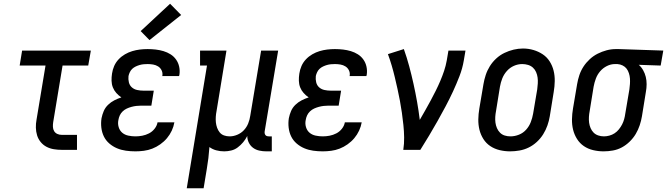

<svg xmlns="http://www.w3.org/2000/svg" viewBox="-20 -800 3561 1025"><path d="M310 0Q288 0 267 -3.5Q246 -7 228 -16.5Q210 -26 197 -42Q184 -58 178 -77.5Q172 -97 171.5 -118.5Q171 -140 175 -161L223 -450H85L98 -530H465L451 -450H314L264 -148Q262 -136 262.5 -123Q263 -110 269 -100Q275 -90 286 -85Q297 -80 310 -80H391V0Z M703 8Q677 8 652 4.5Q627 1 604.5 -8.5Q582 -18 563.5 -34Q545 -50 534.5 -71.5Q524 -93 521 -118.5Q518 -144 522 -169Q526 -189 534 -207.5Q542 -226 557 -240.5Q572 -255 590.5 -264.5Q609 -274 628 -280Q613 -290 601 -303.5Q589 -317 582.5 -333.5Q576 -350 575.5 -369Q575 -388 578 -407Q581 -428 589.5 -447.5Q598 -467 613 -483Q628 -499 647 -510Q666 -521 686 -527Q706 -533 726.5 -535.5Q747 -538 768 -538Q790 -538 811.5 -535.5Q833 -533 853 -527Q873 -521 890.5 -510Q908 -499 920 -482Q932 -465 936.5 -444Q941 -423 938 -402Q937 -400 937 -398Q937 -396 936 -394H846Q846 -394 846.5 -395Q847 -396 847 -397Q849 -412 842.5 -425Q836 -438 824 -445.5Q812 -453 797.5 -455.5Q783 -458 768 -458Q757 -458 746.5 -457Q736 -456 725.5 -453Q715 -450 704.5 -445Q694 -440 686 -432.5Q678 -425 673 -414.5Q668 -404 666 -394Q664 -377 668 -360.5Q672 -344 684 -333.5Q696 -323 712.5 -319.5Q729 -316 746 -316H801L788 -236H733Q720 -236 707.5 -234.5Q695 -233 682 -229.5Q669 -226 657 -220.5Q645 -215 635 -205.5Q625 -196 619.5 -184Q614 -172 612 -159Q608 -140 613.5 -121.5Q619 -103 632.5 -91.5Q646 -80 665 -76Q684 -72 703 -72Q721 -72 739.5 -75.5Q758 -79 775.5 -88Q793 -97 805.5 -113Q818 -129 821 -147H911Q907 -124 897 -102.5Q887 -81 871.5 -62.5Q856 -44 835.5 -29.5Q815 -15 793 -6.5Q771 2 748 5Q725 8 703 8ZM778 -586 731 -634 888 -780 947 -720Z M977 205 1085 -450H1048V-530H1189L1136 -207Q1133 -192 1132 -176.5Q1131 -161 1132.5 -146.5Q1134 -132 1139 -118Q1144 -104 1153 -93Q1162 -82 1176 -77Q1190 -72 1206 -72Q1226 -72 1246.5 -80.5Q1267 -89 1282 -105Q1297 -121 1305 -141Q1313 -161 1316 -182L1374 -530H1465L1393 -99Q1392 -93 1393 -88Q1394 -83 1397 -79Q1400 -75 1405 -73.5Q1410 -72 1416 -72H1431V8H1402Q1383 8 1364.5 4Q1346 0 1331.5 -10.5Q1317 -21 1308.5 -38Q1300 -55 1300 -74Q1291 -56 1278 -40.5Q1265 -25 1249 -13Q1233 -1 1214 3.5Q1195 8 1177 8Q1155 8 1134.5 2.5Q1114 -3 1098 -15Q1096 15 1092.5 44Q1089 73 1084 102L1067 205Z M1703 8Q1677 8 1652 4.5Q1627 1 1604.5 -8.5Q1582 -18 1563.5 -34Q1545 -50 1534.5 -71.5Q1524 -93 1521 -118.5Q1518 -144 1522 -169Q1526 -189 1534 -207.5Q1542 -226 1557 -240.5Q1572 -255 1590.5 -264.5Q1609 -274 1628 -280Q1613 -290 1601 -303.5Q1589 -317 1582.5 -333.5Q1576 -350 1575.5 -369Q1575 -388 1578 -407Q1581 -428 1589.5 -447.5Q1598 -467 1613 -483Q1628 -499 1647 -510Q1666 -521 1686 -527Q1706 -533 1726.5 -535.5Q1747 -538 1768 -538Q1790 -538 1811.5 -535.5Q1833 -533 1853 -527Q1873 -521 1890.5 -510Q1908 -499 1920 -482Q1932 -465 1936.5 -444Q1941 -423 1938 -402Q1937 -400 1937 -398Q1937 -396 1936 -394H1846Q1846 -394 1846.5 -395Q1847 -396 1847 -397Q1849 -412 1842.5 -425Q1836 -438 1824 -445.5Q1812 -453 1797.5 -455.5Q1783 -458 1768 -458Q1757 -458 1746.5 -457Q1736 -456 1725.5 -453Q1715 -450 1704.5 -445Q1694 -440 1686 -432.5Q1678 -425 1673 -414.5Q1668 -404 1666 -394Q1664 -377 1668 -360.5Q1672 -344 1684 -333.5Q1696 -323 1712.5 -319.5Q1729 -316 1746 -316H1801L1788 -236H1733Q1720 -236 1707.5 -234.5Q1695 -233 1682 -229.5Q1669 -226 1657 -220.5Q1645 -215 1635 -205.5Q1625 -196 1619.5 -184Q1614 -172 1612 -159Q1608 -140 1613.5 -121.5Q1619 -103 1632.5 -91.5Q1646 -80 1665 -76Q1684 -72 1703 -72Q1721 -72 1739.5 -75.5Q1758 -79 1775.5 -88Q1793 -97 1805.5 -113Q1818 -129 1821 -147H1911Q1907 -124 1897 -102.5Q1887 -81 1871.5 -62.5Q1856 -44 1835.5 -29.5Q1815 -15 1793 -6.5Q1771 2 1748 5Q1725 8 1703 8Z M2133 0Q2138 -33 2137.5 -66.5Q2137 -100 2133.5 -133Q2130 -166 2125.5 -198Q2121 -230 2115 -262Q2109 -294 2102 -325.5Q2095 -357 2087.5 -388.5Q2080 -420 2071 -450.5Q2062 -481 2051 -511L2136 -538Q2152 -493 2164.5 -446.5Q2177 -400 2187.5 -352.5Q2198 -305 2206.5 -257Q2215 -209 2221 -160Q2236 -186 2250.5 -211.5Q2265 -237 2279 -263Q2293 -289 2306 -315Q2319 -341 2330.5 -368Q2342 -395 2351 -422Q2360 -449 2365 -477L2374 -530H2465L2456 -477Q2449 -435 2433 -393.5Q2417 -352 2398.5 -312Q2380 -272 2359 -232.5Q2338 -193 2316 -154Q2294 -115 2271 -76.5Q2248 -38 2224 0Z M2703 8Q2675 8 2647.5 1.5Q2620 -5 2597.5 -20Q2575 -35 2560.5 -58Q2546 -81 2539.5 -107.5Q2533 -134 2533.5 -163Q2534 -192 2539 -221L2561 -351Q2565 -375 2573 -399.5Q2581 -424 2595 -446.5Q2609 -469 2629 -487.5Q2649 -506 2673 -517.5Q2697 -529 2722 -535Q2747 -541 2772 -541Q2801 -541 2828 -533Q2855 -525 2877.5 -510Q2900 -495 2914.5 -472Q2929 -449 2935.5 -422.5Q2942 -396 2941.5 -367Q2941 -338 2936 -309L2915 -179Q2911 -155 2902.5 -130.5Q2894 -106 2880 -83.5Q2866 -61 2846 -42.5Q2826 -24 2802.5 -12.5Q2779 -1 2753.5 3.5Q2728 8 2703 8ZM2705 -72Q2728 -72 2750.5 -81Q2773 -90 2789 -108Q2805 -126 2813.5 -148Q2822 -170 2826 -193L2848 -323Q2850 -338 2851 -354.5Q2852 -371 2850 -386Q2848 -401 2842 -415Q2836 -429 2825 -439Q2814 -449 2799 -453.5Q2784 -458 2768 -458Q2745 -458 2723.5 -448.5Q2702 -439 2686 -421Q2670 -403 2661.5 -381.5Q2653 -360 2649 -337L2628 -207Q2625 -192 2624 -176Q2623 -160 2625 -145Q2627 -130 2633 -116Q2639 -102 2649.5 -91.5Q2660 -81 2674.5 -76.5Q2689 -72 2705 -72Z M3202 8Q3174 8 3146.5 1.5Q3119 -5 3097 -20Q3075 -35 3060.5 -58Q3046 -81 3039.5 -107.5Q3033 -134 3033.5 -163Q3034 -192 3039 -221L3061 -351Q3065 -375 3073 -399Q3081 -423 3095 -444.5Q3109 -466 3128.5 -484Q3148 -502 3171 -513.5Q3194 -525 3218.5 -531.5Q3243 -538 3268 -538Q3272 -538 3275.5 -538Q3279 -538 3283 -538L3521 -530L3507 -450L3390 -454Q3404 -442 3413.5 -425Q3423 -408 3427.5 -389.5Q3432 -371 3432 -350.5Q3432 -330 3428 -309L3407 -179Q3403 -155 3395 -131Q3387 -107 3374 -85Q3361 -63 3341.5 -44Q3322 -25 3299.5 -13Q3277 -1 3252 3.5Q3227 8 3202 8ZM3204 -72Q3218 -72 3233 -76Q3248 -80 3261 -88.5Q3274 -97 3284 -109.5Q3294 -122 3301 -135.5Q3308 -149 3312 -163.5Q3316 -178 3318 -193L3340 -323Q3342 -337 3343 -352Q3344 -367 3343 -381Q3342 -395 3337.5 -409Q3333 -423 3325 -433.5Q3317 -444 3304 -450.5Q3291 -457 3276 -458H3270Q3268 -458 3266 -458Q3264 -458 3263 -458Q3241 -458 3220 -447.5Q3199 -437 3184 -419.5Q3169 -402 3161 -380.5Q3153 -359 3149 -337L3128 -207Q3125 -192 3124 -176Q3123 -160 3125 -145Q3127 -130 3133 -116Q3139 -102 3149 -92Q3159 -82 3173.5 -77Q3188 -72 3204 -72Z"/></svg>

Font: Iosevka Slab Medium Oblique
Style: Regular
Weight: 500
Italic angle: -9°
Monospace: yes
Designer: Belleve Invis
Foundry: Belleve Invis
Version: Version 11.1.1; ttfautohint (v1.8.3)